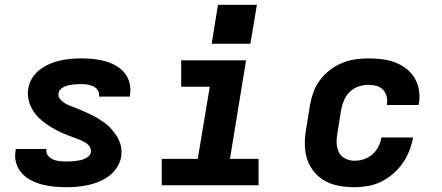

<svg xmlns="http://www.w3.org/2000/svg" viewBox="-20 -771 1840 799"><path d="M256 8Q230 8 204 5.5Q178 3 154 -3.5Q130 -10 108 -21.5Q86 -33 70 -51Q54 -69 47 -93.5Q40 -118 45 -144Q45 -146 45 -148Q45 -150 46 -151H174Q174 -151 174 -150.5Q174 -150 173 -149Q171 -135 179.5 -124Q188 -113 200.5 -107.5Q213 -102 227.5 -100.5Q242 -99 256 -99Q265 -99 274.5 -99.5Q284 -100 293.5 -101Q303 -102 312.5 -104Q322 -106 331.5 -110Q341 -114 349 -121Q357 -128 358 -137Q360 -151 352.5 -161.5Q345 -172 334 -178.5Q323 -185 311.5 -189.5Q300 -194 288 -198.5Q276 -203 264 -207.5Q252 -212 240.5 -217Q229 -222 217.5 -228Q206 -234 195 -240.5Q184 -247 174 -254Q164 -261 154.5 -269Q145 -277 136.5 -286Q128 -295 121 -305.5Q114 -316 108.5 -327.5Q103 -339 100 -351Q97 -363 96 -376.5Q95 -390 98 -403Q101 -425 113.5 -445.5Q126 -466 145 -480.5Q164 -495 185.5 -504.5Q207 -514 229 -519Q251 -524 273.5 -526Q296 -528 318 -528Q343 -528 368 -525.5Q393 -523 417 -516.5Q441 -510 462 -498Q483 -486 498 -468Q513 -450 519 -425.5Q525 -401 521 -376Q521 -374 520.5 -372Q520 -370 520 -369H392Q392 -369 392 -369.5Q392 -370 392 -371Q394 -384 387 -395Q380 -406 368.5 -411.5Q357 -417 344 -419Q331 -421 318 -421Q309 -421 300 -420.5Q291 -420 282.5 -419Q274 -418 265 -416Q256 -414 247.5 -410Q239 -406 232 -399.5Q225 -393 224 -384Q221 -370 229 -360Q237 -350 247.5 -343Q258 -336 270 -331.5Q282 -327 294 -322Q306 -317 317.5 -312.5Q329 -308 340.5 -302.5Q352 -297 363.5 -291.5Q375 -286 385.5 -279.5Q396 -273 406.5 -266Q417 -259 426.5 -251Q436 -243 444 -233.5Q452 -224 459.5 -214Q467 -204 472.5 -193Q478 -182 481.5 -169.5Q485 -157 485.5 -144Q486 -131 484 -117Q480 -95 466.5 -74Q453 -53 433.5 -38.5Q414 -24 392 -15Q370 -6 347 -1Q324 4 301.5 6Q279 8 256 8Z M653 0V-110H803L853 -410H734V-520H1004L937 -110H1056V0ZM861 -589 887 -751H1049L1022 -589Z M1455 8Q1423 8 1391.5 2.5Q1360 -3 1333.5 -17.5Q1307 -32 1287.5 -55.5Q1268 -79 1258.5 -108Q1249 -137 1248.5 -169.5Q1248 -202 1254 -234L1270 -334Q1275 -361 1284.5 -388Q1294 -415 1312 -438.5Q1330 -462 1353.5 -480Q1377 -498 1404 -509Q1431 -520 1458.5 -524Q1486 -528 1514 -528Q1542 -528 1570 -524.5Q1598 -521 1623.5 -511.5Q1649 -502 1670.5 -485.5Q1692 -469 1705.5 -446Q1719 -423 1723.5 -395.5Q1728 -368 1723 -339Q1723 -338 1722.5 -336.5Q1722 -335 1722 -334H1590Q1590 -335 1590 -335.5Q1590 -336 1590 -336Q1593 -353 1589 -369.5Q1585 -386 1574 -397.5Q1563 -409 1547 -413.5Q1531 -418 1514 -418Q1494 -418 1473.5 -411.5Q1453 -405 1437 -390Q1421 -375 1412.5 -355.5Q1404 -336 1400 -316L1384 -216Q1380 -195 1381 -174.5Q1382 -154 1390.5 -137Q1399 -120 1417 -111Q1435 -102 1455 -102Q1475 -102 1494.5 -108.5Q1514 -115 1529.5 -128.5Q1545 -142 1554.5 -160.5Q1564 -179 1567 -199H1699Q1694 -171 1683.5 -144Q1673 -117 1656 -92.5Q1639 -68 1616 -48Q1593 -28 1566.5 -15Q1540 -2 1511.5 3Q1483 8 1455 8Z"/></svg>

Font: Iosevka SS04 XBd Ex Obl
Style: Regular
Weight: 800
Width: 7
Italic angle: -9°
Monospace: yes
Designer: Belleve Invis
Foundry: Belleve Invis
Version: Version 19.0.0; ttfautohint (v1.8.4)